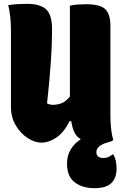

<svg xmlns="http://www.w3.org/2000/svg" viewBox="-20 -730 640 1000"><path d="M196 13Q161 13 124 -11Q87 -35 62 -77Q37 -119 37 -174V-570Q37 -608 33.5 -641.5Q30 -675 23 -703Q46 -707 71 -708.5Q96 -710 120 -710Q189 -710 220 -681.5Q251 -653 251 -579Q251 -495 244 -396.5Q237 -298 225 -192Q239 -184 255 -184Q279 -184 301 -192.5Q323 -201 344 -227V-700Q361 -705 385 -706.5Q409 -708 428 -708Q503 -708 529 -681.5Q555 -655 555 -597V-127Q555 -54 570 0H569Q565 5 548 10Q514 18 498 31.5Q482 45 482 62Q482 93 519 93Q533 93 544 88Q555 83 565 75H571Q580 93 583.5 109Q587 125 587 148Q587 197 560 223.5Q533 250 472 250Q409 250 369 219.5Q329 189 329 122Q329 80 348.5 48Q368 16 401 -5Q381 -16 369 -38Q357 -60 351 -99H343Q311 -38 272 -12.5Q233 13 196 13Z"/></svg>

Font: Recursive Mn Csl St Blk
Style: Regular
Weight: 900
Monospace: yes
Version: Version 1.079;hotconv 1.0.112;makeotfexe 2.5.65598; ttfautoh